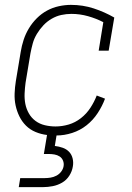

<svg xmlns="http://www.w3.org/2000/svg" viewBox="-20 -548 540 788"><path d="M57 220 63 183H163Q175 183 187.5 181Q200 179 211.5 173Q223 167 231 156.5Q239 146 241 134Q243 122 238.5 111Q234 100 224.5 94Q215 88 203.5 86Q192 84 180 84H160L173 6Q148 3 125.5 -6.5Q103 -16 86.5 -32.5Q70 -49 59.5 -70.5Q49 -92 44 -115.5Q39 -139 40 -164.5Q41 -190 45 -215L65 -335Q69 -360 77 -384.5Q85 -409 98.5 -431.5Q112 -454 131 -473Q150 -492 173 -504.5Q196 -517 221.5 -522.5Q247 -528 271 -528Q320 -528 364.5 -513.5Q409 -499 449 -476L426 -340H385L404 -457Q375 -472 341.5 -481.5Q308 -491 273 -491Q252 -491 231.5 -486.5Q211 -482 192 -471Q173 -460 158 -444Q143 -428 131.5 -409Q120 -390 114.5 -370Q109 -350 105 -329L85 -209Q82 -187 81 -164.5Q80 -142 84 -121.5Q88 -101 98.5 -82.5Q109 -64 126 -51.5Q143 -39 164.5 -34Q186 -29 208 -29Q235 -29 262 -37Q289 -45 312 -63Q335 -81 351 -105.5Q367 -130 377 -156L411 -143Q400 -113 381 -84Q362 -55 335.5 -34Q309 -13 276.5 -2.5Q244 8 212 8L205 51Q222 53 237.5 58.5Q253 64 263.5 75Q274 86 278 102Q282 118 279 135Q276 155 264.5 173Q253 191 235 201.5Q217 212 196.5 216Q176 220 157 220Z"/></svg>

Font: Iosevka Curly Slab Extralight
Style: Italic
Weight: 200
Italic angle: -9°
Monospace: yes
Designer: Belleve Invis
Foundry: Belleve Invis
Version: Version 22.1.2; ttfautohint (v1.8.4)